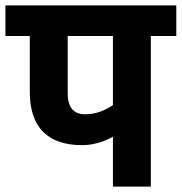

<svg xmlns="http://www.w3.org/2000/svg" viewBox="-40 -689 671 709"><path d="M611 -556H517V0H377V-184Q320 -153 263 -153Q168 -153 119 -202.5Q70 -252 70 -350V-556H-20V-669H611ZM377 -556H210V-345Q210 -267 274 -267Q328 -267 377 -301Z"/></svg>

Font: Martel Sans ExtraBold
Style: Regular
Weight: 800
Designer: Dan Reynolds and Mathieu Réguer
Foundry: Dan Reynolds and Mathieu Réguer
Version: Version 1.002; ttfautohint (v1.1) -l 5 -r 5 -G 72 -x 0 -D la